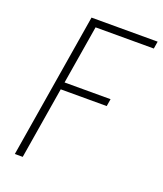

<svg xmlns="http://www.w3.org/2000/svg" viewBox="-136 -825 776 914"><g transform="rotate(20 252.0 -367.5)"><path d="M48 0 169 -735H504L498 -698H203L154 -401H387L381 -364H148L88 0Z"/></g></svg>

Font: Iosevka Term Curly XLt Obl
Style: Regular
Weight: 200
Italic angle: -9°
Designer: Belleve Invis
Foundry: Belleve Invis
Version: Version 32.3.0